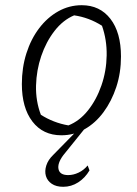

<svg xmlns="http://www.w3.org/2000/svg" viewBox="-20 -512 527 738"><path d="M216 8Q145 8 104.5 -45Q64 -98 64 -189Q64 -252 81.5 -307Q99 -362 130.5 -403.5Q162 -445 204 -468.5Q246 -492 294 -492Q364 -492 404.5 -439.5Q445 -387 445 -295Q445 -232 427 -177.5Q409 -123 378 -81Q347 -39 305.5 -15.5Q264 8 216 8ZM243 -30Q286 -47 318.5 -88Q351 -129 370 -184Q389 -239 390 -299Q391 -359 372 -413Q347 -429 320 -439Q293 -449 265 -453Q222 -435 189.5 -393Q157 -351 138.5 -296.5Q120 -242 118.5 -183Q117 -124 137 -71Q160 -56 187 -45.5Q214 -35 243 -30ZM223 206Q196 206 179 194.5Q162 183 156.5 164.5Q151 146 158 124Q165 102 185 83L284 -18H306L223 85Q200 116 205 138.5Q210 161 242 161Q262 161 282 151.5Q302 142 317 124L324 143Q307 172 280.5 189Q254 206 223 206Z"/></svg>

Font: Piazzolla Thin ExtraLight
Style: Italic
Weight: 250
Italic angle: -11.3°
Version: Version 2.005